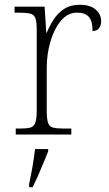

<svg xmlns="http://www.w3.org/2000/svg" viewBox="-20 -564 459 805"><path d="M46 0V-25H64Q92 -25 107 -29Q122 -33 128 -49.5Q134 -66 134 -101V-439Q134 -472 128.5 -487.5Q123 -503 106 -507Q89 -511 56 -511H41V-536H167L174 -427H176Q188 -456 205.5 -483Q223 -510 249.5 -527Q276 -544 315 -544Q357 -544 380.5 -524.5Q404 -505 404 -475Q404 -458 395.5 -446Q387 -434 368 -434Q368 -477 352 -494Q336 -511 303 -511Q264 -511 235.5 -477Q207 -443 191.5 -390Q176 -337 176 -280V-100Q176 -65 181.5 -49Q187 -33 202.5 -29Q218 -25 246 -25H279V0ZM102 208Q110 171 116.5 133Q123 95 127 61H182V71Q173 92 162 119.5Q151 147 139 174Q127 201 117 221H102Z"/></svg>

Font: Noto Serif Tamil ExtraLight
Style: Regular
Weight: 200
Designer: Indian Type Foundry, Tom Grace, and the Monotype Design Team
Foundry: Monotype Imaging Inc.
Version: Version 2.004; ttfautohint (v1.8.4.7-5d5b)